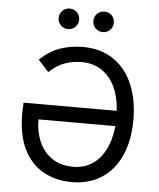

<svg xmlns="http://www.w3.org/2000/svg" viewBox="-60 -962 851 1025"><g transform="rotate(5 365.0 -449.0)"><path d="M364 12Q274.5 12 208 -26.2Q141.5 -64.5 104.8 -140Q68 -215.5 68 -327Q68 -348 68.8 -362.8Q69.5 -377.5 70 -388H569Q565.5 -459 540.2 -513.8Q515 -568.5 469.2 -599.8Q423.5 -631 359 -631Q316.5 -631 272.8 -616.5Q229 -602 187 -562L131 -624Q184.5 -674.5 241.8 -693.2Q299 -712 359 -712Q456.5 -712 524.2 -665.8Q592 -619.5 627 -537.5Q662 -455.5 662 -349Q662 -234.5 624.8 -153.8Q587.5 -73 520.5 -30.5Q453.5 12 364 12ZM364 -70Q419 -70 462.2 -97Q505.5 -124 533.2 -176.5Q561 -229 569 -306H157Q157 -239.5 180.5 -186Q204 -132.5 250.2 -101.2Q296.5 -70 364 -70ZM458 -800Q435.5 -800 419.2 -816Q403 -832 403 -855Q403 -878.5 419.2 -894.2Q435.5 -910 458 -910Q481.5 -910 497.2 -894.2Q513 -878.5 513 -855Q513 -832 497.2 -816Q481.5 -800 458 -800ZM272 -800Q249.5 -800 233.2 -816Q217 -832 217 -855Q217 -878.5 233.2 -894.2Q249.5 -910 272 -910Q295.5 -910 311.2 -894.2Q327 -878.5 327 -855Q327 -832 311.2 -816Q295.5 -800 272 -800Z"/></g></svg>

Font: Overpass
Style: Regular
Weight: 400
Designer: Delve Withrington, Dave Bailey, Thomas Jockin
Foundry: Delve Fonts LLC
Version: Version 4.000